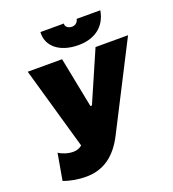

<svg xmlns="http://www.w3.org/2000/svg" viewBox="-160 -1021 1045 1160"><g transform="rotate(-20 362.0 -441.0)"><path d="M195 17C309 17 389 -44 446 -156L724 -700H515L374 -376H364L300 -700H79L230 -171C213 -157 195 -151 173 -151C138 -151 100 -165 81 -179L51 -8C96 9 148 17 195 17ZM424 -746C524 -746 601 -796 618 -899H466C462 -877 445 -864 424 -864C399 -864 380 -880 384 -899H233C227 -811 300 -746 424 -746Z"/></g></svg>

Font: Fixel Display 20240404 Black
Style: Italic
Weight: 900
Italic angle: -10°
Designer: AlfaBravo + MacPaw
Foundry: Kyrylo Tkachov, Marchela Mozhyna, Serhii Makarenko, Maria Weinstein, Zakhar Kryvoshyya
Version: Version 1.211;Glyphs 3.2 (3225)